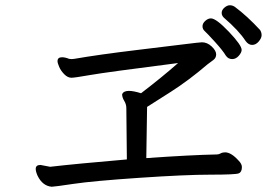

<svg xmlns="http://www.w3.org/2000/svg" viewBox="-20 -768 1040 731"><path d="M177 -57Q142 -60 123 -99Q116 -115 116 -125Q116 -140 134 -140L171 -133Q265 -144 463 -161L461 -356Q461 -371 453 -384Q445 -397 445 -409Q450 -422 471 -422Q488 -422 517 -413Q598 -475 658 -528Q384 -493 324 -482.5Q264 -472 252 -472Q238 -472 225 -485Q212 -498 205.5 -513Q199 -528 199 -535Q199 -550 216 -550Q228 -550 243 -544L253 -543L263 -544Q355 -560 504.5 -578Q654 -596 693.5 -601Q733 -606 749 -607Q769 -607 786 -591Q803 -575 803 -561Q803 -547 791.5 -539Q780 -531 770 -523Q700 -463 630.5 -418.5Q561 -374 540 -361L537 -166Q706 -178 806 -180Q813 -180 820 -184Q827 -188 837 -188Q860 -188 888 -157Q901 -144 901 -132Q901 -113 889 -108Q877 -103 782 -103Q687 -103 510.5 -91Q334 -79 260 -68Q186 -57 177 -57ZM864 -543Q849 -543 840 -556Q828 -576 798 -609Q768 -642 759.5 -649.5Q751 -657 751 -668Q751 -679 761.5 -688.5Q772 -698 783 -698Q803 -698 851.5 -647Q900 -596 900 -578Q900 -568 889 -555.5Q878 -543 864 -543ZM915 -612Q890 -651 832 -701Q824 -709 824 -719Q824 -730 834.5 -739Q845 -748 855 -748Q865 -748 874 -742Q921 -707 970 -654Q976 -645 976 -634Q976 -623 965 -610Q954 -597 940 -597Q926 -597 915 -612Z"/></svg>

Font: LXGW WenKai Lite Medium
Style: Regular
Weight: 500
Designer: LXGW / Fontworks Inc.
Foundry: LXGW / Fontworks Inc.
Version: Version 1.511; March 25, 2025